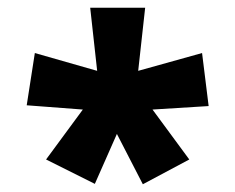

<svg xmlns="http://www.w3.org/2000/svg" viewBox="-20 -765 608 496"><path d="M99 -353 194 -482 49 -493 70 -628 231 -582 213 -745H355L337 -582L502 -628L519 -491L374 -482L469 -353L349 -289L282 -419L225 -290Z"/></svg>

Font: Noto Sans Gurmukhi UI ExtraCondensed Black
Style: Regular
Weight: 900
Width: 2
Designer: Jelle Bosma - Monotype Design Team
Foundry: Monotype Imaging Inc.
Version: Version 2.004; ttfautohint (v1.8.4.7-5d5b)